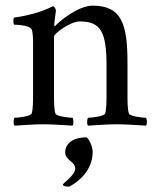

<svg xmlns="http://www.w3.org/2000/svg" viewBox="-20 -448 554 689"><path d="M311.5 -427.7C264.6 -427.7 199.2 -377.9 179.7 -356.4C178.7 -355.5 177.7 -354.5 176.8 -354.5C174.8 -354.5 174.8 -357.4 174.8 -358.4C174.8 -366.2 179.7 -403.3 180.7 -410.2C180.7 -415 174.8 -425.8 169.9 -425.8C130.9 -405.3 80.1 -391.6 30.3 -384.8C26.4 -379.9 28.3 -361.3 30.3 -359.4C37.1 -359.4 86.9 -358.4 93.8 -341.8C98.6 -330.1 98.6 -303.7 98.6 -291V-113.3C98.6 -84 98.6 -56.6 93.8 -41C90.8 -30.3 43.9 -25.4 32.2 -25.4C28.3 -20.5 27.3 -2 32.2 2.9C72.3 1 97.7 -2 135.7 -2C173.8 -2 200.2 1 240.2 2.9C245.1 -2 244.1 -20.5 240.2 -25.4C228.5 -25.4 181.6 -30.3 178.7 -41C173.8 -56.6 173.8 -84 173.8 -113.3V-317.4C173.8 -326.2 230.5 -371.1 266.6 -371.1C342.8 -371.1 362.3 -332 362.3 -210.9V-113.3C362.3 -84 362.3 -56.6 357.4 -41C354.5 -30.3 307.6 -25.4 295.9 -25.4C292 -20.5 291 -2 295.9 2.9C335.9 1 361.3 -2 399.4 -2C437.5 -2 463.9 1 503.9 2.9C508.8 -2 507.8 -20.5 503.9 -25.4C492.2 -25.4 445.3 -30.3 442.4 -41C437.5 -56.6 437.5 -84 437.5 -113.3V-220.7C437.5 -362.3 417 -427.7 311.5 -427.7ZM213.9 98.6C213.9 127.9 250 130.9 250 157.2C250 180.7 205.1 210 205.1 214.8C205.1 217.8 211.9 221.7 224.6 221.7C228.5 221.7 231.4 220.7 232.4 219.7C261.7 203.1 312.5 164.1 312.5 96.7C312.5 81.1 302.7 54.7 291 44.9C232.4 44.9 213.9 74.2 213.9 98.6Z"/></svg>

Font: Crimson
Style: Roman
Weight: 400
Version: Version 0.2